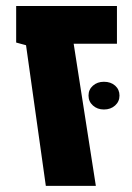

<svg xmlns="http://www.w3.org/2000/svg" viewBox="-20 -606 432 626"><path d="M32.7 0ZM64.9 -458.5 32.7 -467.3V-586.4H361.3V-463.4H220.2L292.5 0H129.4ZM268.6 -294.4Q268.6 -314 283 -326.7Q297.4 -339.4 318.8 -339.4Q341.3 -339.4 355.5 -326.7Q369.6 -314 369.6 -294.4Q369.6 -274.9 355.2 -262Q340.8 -249 318.8 -249Q297.4 -249 283 -262Q268.6 -274.9 268.6 -294.4Z"/></svg>

Font: Heebo ExtraBold
Style: Regular
Weight: 800
Designer: Oded Ezer
Foundry: Meir Sadan
Version: Version 2.001; ttfautohint (v1.5.14-ce02) -l 8 -r 50 -G 200 